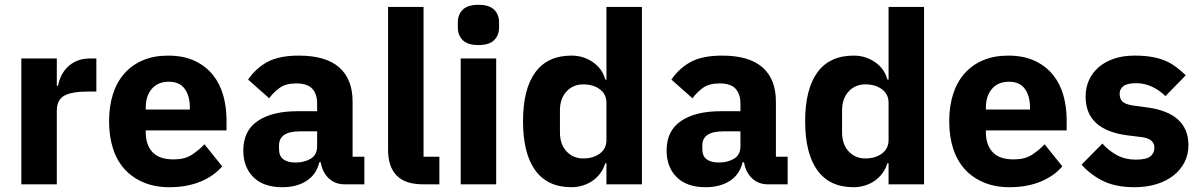

<svg xmlns="http://www.w3.org/2000/svg" viewBox="-20 -769 5010 801"><path d="M69 0V-525H217V-411H222Q226 -433 236 -453.5Q246 -474 262.5 -490Q279 -506 302 -515.5Q325 -525 356 -525H382V-387H345Q280 -387 248.5 -370Q217 -353 217 -307V0Z M687 12Q627 12 580 -7.5Q533 -27 500.5 -62.5Q468 -98 451.5 -149Q435 -200 435 -263Q435 -325 451 -375.5Q467 -426 498.5 -462Q530 -498 576 -517.5Q622 -537 681 -537Q746 -537 792.5 -515Q839 -493 868.5 -456Q898 -419 911.5 -370.5Q925 -322 925 -269V-225H588V-217Q588 -165 616 -134.5Q644 -104 704 -104Q750 -104 779 -122.5Q808 -141 833 -167L907 -75Q872 -34 815.5 -11Q759 12 687 12ZM684 -428Q639 -428 613.5 -398.5Q588 -369 588 -320V-312H772V-321Q772 -369 750.5 -398.5Q729 -428 684 -428Z M1418 0Q1378 0 1351.5 -25Q1325 -50 1318 -92H1312Q1300 -41 1259 -14.5Q1218 12 1158 12Q1079 12 1037 -30Q995 -72 995 -141Q995 -224 1055.5 -264.5Q1116 -305 1220 -305H1303V-338Q1303 -376 1283 -398.5Q1263 -421 1216 -421Q1172 -421 1146 -402Q1120 -383 1103 -359L1015 -437Q1047 -484 1095.5 -510.5Q1144 -537 1227 -537Q1339 -537 1395 -488Q1451 -439 1451 -345V-115H1500V0ZM1213 -91Q1250 -91 1276.5 -107Q1303 -123 1303 -159V-221H1231Q1144 -221 1144 -162V-147Q1144 -118 1162 -104.5Q1180 -91 1213 -91Z M1746 0Q1670 0 1634.5 -37Q1599 -74 1599 -144V-740H1747V-115H1813V0Z M1976 -581Q1931 -581 1910.5 -601.5Q1890 -622 1890 -654V-676Q1890 -708 1910.5 -728.5Q1931 -749 1976 -749Q2021 -749 2041.5 -728.5Q2062 -708 2062 -676V-654Q2062 -622 2041.5 -601.5Q2021 -581 1976 -581ZM1902 -525H2050V0H1902Z M2510 -88H2505Q2499 -67 2486 -48.5Q2473 -30 2454.5 -16.5Q2436 -3 2412.5 4.5Q2389 12 2364 12Q2264 12 2213 -58.5Q2162 -129 2162 -263Q2162 -397 2213 -467Q2264 -537 2364 -537Q2415 -537 2454.5 -509Q2494 -481 2505 -437H2510V-740H2658V0H2510ZM2413 -108Q2455 -108 2482.5 -128.5Q2510 -149 2510 -185V-340Q2510 -376 2482.5 -396.5Q2455 -417 2413 -417Q2371 -417 2343.5 -387.5Q2316 -358 2316 -308V-217Q2316 -167 2343.5 -137.5Q2371 -108 2413 -108Z M3184 0Q3144 0 3117.5 -25Q3091 -50 3084 -92H3078Q3066 -41 3025 -14.5Q2984 12 2924 12Q2845 12 2803 -30Q2761 -72 2761 -141Q2761 -224 2821.5 -264.5Q2882 -305 2986 -305H3069V-338Q3069 -376 3049 -398.5Q3029 -421 2982 -421Q2938 -421 2912 -402Q2886 -383 2869 -359L2781 -437Q2813 -484 2861.5 -510.5Q2910 -537 2993 -537Q3105 -537 3161 -488Q3217 -439 3217 -345V-115H3266V0ZM2979 -91Q3016 -91 3042.5 -107Q3069 -123 3069 -159V-221H2997Q2910 -221 2910 -162V-147Q2910 -118 2928 -104.5Q2946 -91 2979 -91Z M3687 -88H3682Q3676 -67 3663 -48.5Q3650 -30 3631.5 -16.5Q3613 -3 3589.5 4.5Q3566 12 3541 12Q3441 12 3390 -58.5Q3339 -129 3339 -263Q3339 -397 3390 -467Q3441 -537 3541 -537Q3592 -537 3631.5 -509Q3671 -481 3682 -437H3687V-740H3835V0H3687ZM3590 -108Q3632 -108 3659.5 -128.5Q3687 -149 3687 -185V-340Q3687 -376 3659.5 -396.5Q3632 -417 3590 -417Q3548 -417 3520.5 -387.5Q3493 -358 3493 -308V-217Q3493 -167 3520.5 -137.5Q3548 -108 3590 -108Z M4192 12Q4132 12 4085 -7.5Q4038 -27 4005.5 -62.5Q3973 -98 3956.5 -149Q3940 -200 3940 -263Q3940 -325 3956 -375.5Q3972 -426 4003.5 -462Q4035 -498 4081 -517.5Q4127 -537 4186 -537Q4251 -537 4297.5 -515Q4344 -493 4373.5 -456Q4403 -419 4416.5 -370.5Q4430 -322 4430 -269V-225H4093V-217Q4093 -165 4121 -134.5Q4149 -104 4209 -104Q4255 -104 4284 -122.5Q4313 -141 4338 -167L4412 -75Q4377 -34 4320.5 -11Q4264 12 4192 12ZM4189 -428Q4144 -428 4118.5 -398.5Q4093 -369 4093 -320V-312H4277V-321Q4277 -369 4255.5 -398.5Q4234 -428 4189 -428Z M4713 12Q4637 12 4585 -12.5Q4533 -37 4492 -82L4579 -170Q4607 -139 4641 -121Q4675 -103 4718 -103Q4762 -103 4779 -116.5Q4796 -130 4796 -153Q4796 -190 4743 -197L4686 -204Q4509 -226 4509 -366Q4509 -404 4523.5 -435.5Q4538 -467 4564.5 -489.5Q4591 -512 4628.5 -524.5Q4666 -537 4713 -537Q4754 -537 4785.5 -531.5Q4817 -526 4841.5 -515.5Q4866 -505 4886.5 -489.5Q4907 -474 4927 -455L4842 -368Q4817 -393 4785.5 -407.5Q4754 -422 4721 -422Q4683 -422 4667 -410Q4651 -398 4651 -378Q4651 -357 4662.5 -345.5Q4674 -334 4706 -329L4765 -321Q4938 -298 4938 -163Q4938 -125 4922 -93Q4906 -61 4876.5 -37.5Q4847 -14 4805.5 -1Q4764 12 4713 12Z"/></svg>

Font: Aneliza ExtraBold
Style: Regular
Weight: 800
Designer: Mike Abbink, Paul van der Laan, Pieter van Rosmalen
Foundry: Bold Monday
Version: Version 3.001;September 8, 2019;FontCreator 11.5.0.2425 64-b